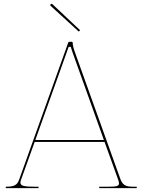

<svg xmlns="http://www.w3.org/2000/svg" viewBox="-20 -977 740 997"><path d="M396 -820 252 -955.5C249 -958.5 245 -957 243.5 -955.5C242 -954 239.5 -950 242.5 -947L389 -813ZM163.5 -250 336.5 -733.5H348C348.5 -731 349.5 -725 358.5 -700L519.5 -250ZM10 0H180V-7.5H159.5C108 -7.5 86 -11 86 -29C86 -32.5 87 -36.5 88.5 -41.5L160 -240H523L592.5 -47C596 -37.5 598 -30 598 -24.5C598 -11 585.5 -7.5 545 -7.5H495V0H690V-7.5H670C630.5 -7.5 616 -17.5 604.5 -49L370 -703C360 -730.5 357.5 -745 357.5 -755C357.5 -757 356 -760 352.5 -760H339C337.5 -760 335.5 -759 334.5 -756.5L79.5 -44.5C70 -17.5 55.5 -7.5 12.5 -7.5H10Z"/></svg>

Font: Znikomit
Style: Regular
Weight: 100
Designer: gluk
Foundry: gluk
Version: Version 0.55